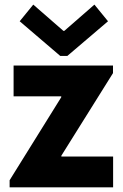

<svg xmlns="http://www.w3.org/2000/svg" viewBox="-20 -808 530 828"><path d="M21.5 0V-30.8L244.1 -388.7V-392.6H38.6V-525.4H467.3V-492.7L244.6 -136.7V-132.8H467.8V0ZM123.5 -788.1 253.4 -674.8H257.3L387.2 -788.1L445.8 -716.3L270.5 -566.9H239.7L64.9 -716.3Z"/></svg>

Font: Reddit Sans ExtraBold
Style: Regular
Weight: 800
Designer: Stephen Hutchings
Foundry: Reddit
Version: Version 1.014; ttfautohint (v1.8.4.7-5d5b)